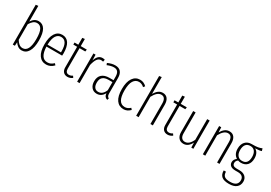

<svg xmlns="http://www.w3.org/2000/svg" viewBox="32 -1805 4338 3072"><g transform="rotate(30 2200.5 -269.5)"><path d="M263.2 -532.2Q338.4 -532.2 378.7 -465.6Q418.9 -398.9 418.9 -264.2Q418.9 -131.3 375.7 -60.1Q332.5 11.2 254.9 11.2Q216.3 11.2 184.6 -10.5Q152.8 -32.2 130.9 -66.9L127 0H87.9V-734.9L132.8 -740.2V-450.2Q184.1 -532.2 263.2 -532.2ZM250 -27.8Q371.1 -27.8 371.1 -264.2Q371.1 -384.8 342 -439Q313 -493.2 256.8 -493.2Q217.8 -493.2 188.7 -469.7Q159.7 -446.3 132.8 -401.9V-112.8Q183.1 -27.8 250 -27.8Z M862.8 -282.2Q862.8 -260.7 860.8 -241.2H570.8Q578.6 -28.8 707.5 -28.8Q741.7 -28.8 767.6 -41Q793.5 -53.2 821.8 -79.1L845.7 -51.8Q784.2 11.2 707.5 11.2Q622.1 11.2 573.5 -57.1Q524.9 -125.5 524.9 -256.8Q524.9 -390.1 571.3 -461.2Q617.7 -532.2 698.7 -532.2Q779.3 -532.2 821 -468.3Q862.8 -404.3 862.8 -282.2ZM818.8 -276.9V-296.9Q818.8 -493.2 698.7 -493.2Q642.6 -493.2 608.2 -441.7Q573.7 -390.1 570.8 -276.9Z M1172.9 -50.8 1192.9 -21Q1151.4 11.2 1102.5 11.2Q1053.2 11.2 1025.4 -19.5Q997.6 -50.3 997.6 -103V-483.9H927.7V-522H997.6V-648.9L1042.5 -653.8V-522H1154.8L1148.4 -483.9H1042.5V-104Q1042.5 -68.8 1058.6 -48.8Q1074.7 -28.8 1106.4 -28.8Q1139.6 -28.8 1172.9 -50.8Z M1443.4 -532.2Q1460 -532.2 1484.4 -525.9L1476.6 -485.8Q1454.1 -491.2 1440.4 -491.2Q1396 -491.2 1368.4 -452.6Q1340.8 -414.1 1322.3 -335V0H1277.3V-522H1316.4L1319.3 -416Q1338.4 -475.1 1368.2 -503.7Q1397.9 -532.2 1443.4 -532.2Z M1814 -96.2Q1814 -63.5 1822.8 -46.6Q1831.5 -29.8 1850.1 -21L1839.8 11.2Q1809.1 2.4 1793.5 -17.8Q1777.8 -38.1 1774.9 -75.2Q1728.5 11.2 1642.1 11.2Q1580.6 11.2 1544.7 -31.7Q1508.8 -74.7 1508.8 -145Q1508.8 -225.6 1557.4 -268.8Q1606 -312 1694.8 -312H1770V-376Q1770 -435.1 1746.8 -464.6Q1723.6 -494.1 1673.8 -494.1Q1620.6 -494.1 1552.7 -464.8L1539.1 -498Q1613.8 -532.2 1676.8 -532.2Q1746.1 -532.2 1780 -492.4Q1814 -452.6 1814 -378.9ZM1647.9 -26.9Q1730 -26.9 1770 -127.9V-276.9H1698.7Q1626.5 -276.9 1591.3 -244.4Q1556.2 -211.9 1556.2 -146Q1556.2 -87.9 1580.6 -57.4Q1605 -26.9 1647.9 -26.9Z M2137.7 -532.2Q2205.6 -532.2 2256.8 -481L2233.9 -452.1Q2189.9 -493.2 2138.7 -493.2Q2075.7 -493.2 2039.3 -436Q2002.9 -378.9 2002.9 -257.8Q2002.9 -28.8 2137.7 -28.8Q2190.4 -28.8 2236.8 -71.8L2259.8 -44.9Q2205.1 11.2 2137.7 11.2Q2052.2 11.2 2003.7 -56.4Q1955.1 -124 1955.1 -257.8Q1955.1 -390.6 2004.2 -461.4Q2053.2 -532.2 2137.7 -532.2Z M2557.6 -532.2Q2614.7 -532.2 2645.3 -491.9Q2675.8 -451.7 2675.8 -381.8V0H2630.9V-376Q2630.9 -494.1 2549.8 -494.1Q2509.3 -494.1 2475.8 -463.6Q2442.4 -433.1 2412.6 -377V0H2367.7V-734.9L2412.6 -741.2V-430.2Q2441.9 -479 2476.3 -505.6Q2510.7 -532.2 2557.6 -532.2Z M3020.5 -50.8 3040.5 -21Q2999 11.2 2950.2 11.2Q2900.9 11.2 2873 -19.5Q2845.2 -50.3 2845.2 -103V-483.9H2775.4V-522H2845.2V-648.9L2890.1 -653.8V-522H3002.4L2996.1 -483.9H2890.1V-104Q2890.1 -68.8 2906.2 -48.8Q2922.4 -28.8 2954.1 -28.8Q2987.3 -28.8 3020.5 -50.8Z M3424.3 -522V0H3386.2L3383.3 -90.8Q3331.1 11.2 3244.1 11.2Q3187 11.2 3153.6 -27.8Q3120.1 -66.9 3120.1 -132.8V-522H3165V-137.2Q3165 -83 3187.3 -55.4Q3209.5 -27.8 3250 -27.8Q3327.6 -27.8 3378.9 -140.1V-522Z M3789.6 -532.2Q3846.7 -532.2 3877.2 -491.9Q3907.7 -451.7 3907.7 -381.8V0H3862.8V-376Q3862.8 -494.1 3781.7 -494.1Q3707 -494.1 3644.5 -377V0H3599.6V-522H3638.7L3642.6 -429.2Q3671.9 -479 3707 -505.6Q3742.2 -532.2 3789.6 -532.2Z M4379.4 -560.1 4392.1 -516.1Q4354.5 -502.4 4276.4 -501Q4349.1 -460 4349.1 -355Q4349.1 -275.4 4308.1 -230.7Q4267.1 -186 4194.3 -186Q4162.1 -186 4139.2 -195.8Q4103 -170.9 4103 -131.8Q4103 -71.8 4182.1 -71.8H4234.4Q4303.7 -71.8 4342 -36.9Q4380.4 -2 4380.4 55.2Q4380.4 122.6 4333.7 162.4Q4287.1 202.1 4196.3 202.1Q4102.1 202.1 4060.1 166.5Q4018.1 130.9 4018.1 56.2H4059.1Q4060.1 113.8 4090.3 138.9Q4120.6 164.1 4196.3 164.1Q4268.1 164.1 4301.8 136Q4335.4 107.9 4335.4 58.1Q4335.4 13.2 4307.9 -10.5Q4280.3 -34.2 4227.1 -34.2H4181.2Q4120.1 -34.2 4090.6 -58.3Q4061 -82.5 4061 -123Q4061 -171.9 4109.4 -209Q4036.1 -254.9 4036.1 -357.9Q4036.1 -438.5 4079.1 -485.4Q4122.1 -532.2 4195.3 -532.2Q4273.4 -532.2 4308.8 -538.6Q4344.2 -544.9 4379.4 -560.1ZM4194.3 -496.1Q4138.2 -496.1 4110.1 -460.2Q4082 -424.3 4082 -357.9Q4082 -292.5 4112.3 -256.8Q4142.6 -221.2 4193.4 -221.2Q4304.2 -221.2 4304.2 -356Q4304.2 -420.9 4276.4 -458.5Q4248.5 -496.1 4194.3 -496.1Z"/></g></svg>

Font: Fira Sans Compressed ExtraLight
Style: Regular
Weight: 250
Width: 1
Designer: Carrois Corporate & Edenspiekermann AG
Foundry: Carrois Corporate GbR & Edenspiekermann AG
Version: Version 4.203;PS 004.203;hotconv 1.0.88;makeotf.lib2.5.64775